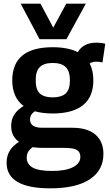

<svg xmlns="http://www.w3.org/2000/svg" viewBox="-20 -809 603 1049"><path d="M268 -189Q213 -189 170 -201Q144 -183 144 -156Q144 -111 211 -111H375Q458 -111 501.5 -73.5Q545 -36 545 32Q545 122 470 171Q395 220 255 220Q16 220 16 80Q16 7 84 -34Q41 -64 41 -120Q41 -158 59 -184.5Q77 -211 109 -230Q47 -276 47 -370Q47 -551 268 -551Q352 -551 405 -524Q435 -576 507 -576Q533 -576 555 -570L540 -468Q526 -472 505 -472Q484 -472 470 -462Q490 -424 490 -370Q490 -280 433.5 -234.5Q377 -189 268 -189ZM268 -277Q315 -277 338.5 -298Q362 -319 362 -370Q362 -421 338.5 -443Q315 -465 268 -465Q221 -465 198 -443Q175 -421 175 -370Q175 -319 198 -298Q221 -277 268 -277ZM126 52Q126 88 158.5 106.5Q191 125 265 125Q338 125 378.5 104.5Q419 84 419 48Q419 22 400.5 10.5Q382 -1 332 -1H214Q184 -1 159 -5Q143 6 134.5 19.5Q126 33 126 52ZM449 -789 343 -595H196L93 -789H201L271 -658L342 -789Z"/></svg>

Font: Georama SemiBold
Style: Regular
Weight: 600
Designer: Jean-Baptiste Levee
Foundry: Production Type
Version: Version 1.000